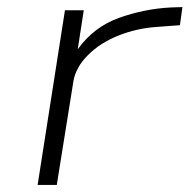

<svg xmlns="http://www.w3.org/2000/svg" viewBox="-20 -521 534 541"><path d="M86 0 163 -492H216L199 -382Q244 -445 315 -470.5Q386 -496 461 -500L494 -501L487 -450L420 -445Q364 -441 313 -420.5Q262 -400 228 -366Q194 -332 187 -293L140 0Z"/></svg>

Font: Nunito Sans 7pt Expanded ExtraLight
Style: Italic
Weight: 250
Width: 7
Italic angle: -9°
Designer: Vernon Adams
Foundry: Vernon Adams
Version: Version 3.101;gftools[0.9.27]